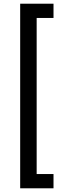

<svg xmlns="http://www.w3.org/2000/svg" viewBox="-20 -852 359 1037"><path d="M89 -832V165H269V88H178V-755H269V-832Z"/></svg>

Font: Noto Sans Devanagari UI ExtraCondensed Medium
Style: Regular
Weight: 500
Width: 2
Designer: Jelle Bosma - Monotype Design Team
Foundry: Monotype Imaging Inc.
Version: Version 2.003